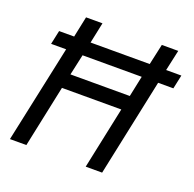

<svg xmlns="http://www.w3.org/2000/svg" viewBox="-119 -790 923 912"><g transform="rotate(20 342.5 -333.5)"><path d="M52 -492 67 -562H143L165 -667H248L226 -562H525L548 -667H631L608 -562H685L670 -492H593L489 0H406L472 -313H172L106 0H23L128 -492ZM188 -387H488L510 -492H211Z"/></g></svg>

Font: Epunda Sans
Style: Italic
Weight: 400
Italic angle: -12.0243°
Designer: Simon Atzbach
Foundry: typofactur
Version: Version 2.204; ttfautohint (v1.8.4.7-5d5b)